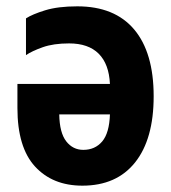

<svg xmlns="http://www.w3.org/2000/svg" viewBox="-20 -576 540 606"><path d="M224 -556Q342 -556 403.5 -483Q465 -410 465 -272Q465 -137 406.5 -63.5Q348 10 240 10Q146 10 90.5 -50.5Q35 -111 35 -235V-311H327Q324 -374 291.5 -406.5Q259 -439 198 -439Q149 -439 115 -427Q81 -415 62 -402V-518Q82 -531 122.5 -543.5Q163 -556 224 -556ZM167 -215Q168 -157 189 -130Q210 -103 243 -103Q280 -103 302.5 -129.5Q325 -156 327 -215Z"/></svg>

Font: Noto Sans Mono ExtraCondensed
Style: Bold
Weight: 700
Width: 2
Designer: Monotype Design Team
Foundry: Monotype Imaging Inc.
Version: Version 2.014